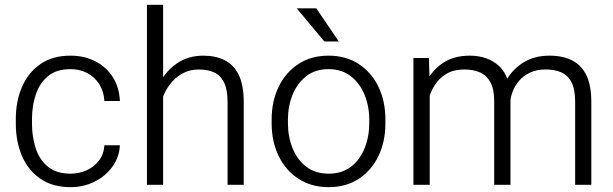

<svg xmlns="http://www.w3.org/2000/svg" viewBox="-20 -770 2555 800"><path d="M273.9 9.8Q198.7 9.8 147.7 -25.6Q96.7 -61 71.3 -120.8Q45.9 -180.7 45.9 -253.9V-274.4Q45.9 -348.1 71.5 -407.7Q97.2 -467.3 147.9 -502.7Q198.7 -538.1 273.4 -538.1Q331.5 -538.1 377.2 -514.6Q422.9 -491.2 450 -448.7Q477.1 -406.2 479.5 -349.1H415Q412.6 -389.6 393.6 -419.4Q374.5 -449.2 343.5 -465.6Q312.5 -481.9 273.4 -481.9Q214.8 -481.9 179.7 -452.4Q144.5 -422.9 128.9 -375.5Q113.3 -328.1 113.3 -274.4V-253.9Q113.3 -200.2 128.7 -152.6Q144 -105 179.4 -75.7Q214.8 -46.4 273.9 -46.4Q309.6 -46.4 340.6 -60.3Q371.6 -74.2 392.1 -100.6Q412.6 -127 415 -164.6H479.5Q477.1 -115.2 448.5 -75.7Q419.9 -36.1 374.3 -13.2Q328.6 9.8 273.9 9.8Z M659.7 0H592.3V-750H659.7ZM615.2 -304.7Q618.2 -369.6 645 -422.6Q671.9 -475.6 718.5 -506.8Q765.1 -538.1 826.7 -538.1Q879.4 -538.1 917.2 -518.6Q955.1 -499 975.3 -456.5Q995.6 -414.1 995.6 -344.7V0H928.2V-345.2Q928.2 -396 913.8 -425.8Q899.4 -455.6 872.8 -468Q846.2 -480.5 809.1 -480.5Q769.5 -480.5 739.3 -463.4Q709 -446.3 688 -418.5Q667 -390.6 656 -357.9Q645 -325.2 644.5 -293.9Z M1111.8 -271.5Q1111.8 -348.1 1141.1 -408.4Q1170.4 -468.8 1223.6 -503.4Q1276.9 -538.1 1348.6 -538.1Q1421.4 -538.1 1474.6 -503.4Q1527.8 -468.8 1556.9 -408.4Q1585.9 -348.1 1585.9 -271.5V-256.8Q1585.9 -180.2 1556.9 -119.9Q1527.8 -59.6 1474.9 -24.9Q1421.9 9.8 1349.6 9.8Q1277.3 9.8 1223.9 -24.9Q1170.4 -59.6 1141.1 -119.9Q1111.8 -180.2 1111.8 -256.8ZM1179.7 -256.8Q1179.7 -200.7 1199 -152.6Q1218.3 -104.5 1256.1 -75.4Q1293.9 -46.4 1349.6 -46.4Q1404.8 -46.4 1442.4 -75.4Q1480 -104.5 1499.3 -152.6Q1518.6 -200.7 1518.6 -256.8V-271.5Q1518.6 -327.1 1499 -375Q1479.5 -422.9 1441.9 -452.4Q1404.3 -481.9 1348.6 -481.9Q1293.5 -481.9 1255.9 -452.4Q1218.3 -422.9 1199 -375Q1179.7 -327.1 1179.7 -271.5ZM1391.6 -597.2H1331.5L1216.3 -735.4H1297.9Z M1770.5 0H1702.6V-528.3H1767.1L1770.5 -420.4ZM1725.1 -304.7Q1728 -369.6 1753.2 -422.6Q1778.3 -475.6 1824.5 -506.8Q1870.6 -538.1 1936.5 -538.1Q2012.7 -538.1 2059.8 -494.6Q2106.9 -451.2 2106.9 -352.1V0H2039.1V-349.1Q2039.1 -398.4 2023.4 -427.2Q2007.8 -456.1 1979.7 -468.3Q1951.7 -480.5 1914.6 -480.5Q1871.6 -480.5 1841.8 -463.4Q1812 -446.3 1793.5 -418.5Q1774.9 -390.6 1766.4 -357.9Q1757.8 -325.2 1757.3 -293.9ZM2060.5 -335Q2063.5 -387.7 2088.9 -434.1Q2114.3 -480.5 2160.2 -509.3Q2206.1 -538.1 2269.5 -538.1Q2325.2 -538.1 2364.3 -518.1Q2403.3 -498 2423.6 -455.8Q2443.8 -413.6 2443.8 -345.2V0H2376.5V-345.7Q2376.5 -398.4 2360.8 -428Q2345.2 -457.5 2317.1 -469.2Q2289.1 -481 2252 -480.5Q2216.3 -480.5 2189.2 -467.8Q2162.1 -455.1 2144 -434.6Q2126 -414.1 2116.5 -389.6Q2106.9 -365.2 2106 -340.8Z"/></svg>

Font: Heebo Light
Style: Regular
Weight: 300
Designer: Oded Ezer
Foundry: Ezer Type House
Version: Version 3.100